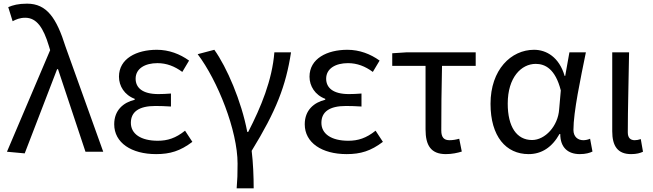

<svg xmlns="http://www.w3.org/2000/svg" viewBox="-20 -829 3565 1049"><path d="M115 9 292 -451H297L447 0H544L338 -574C289 -730 236 -809 128 -809C80 -809 51 -801 25 -790L49 -713C68 -723 88 -732 118 -732C180 -732 217 -678 247 -578L254 -555L18 0Z M833 13C909 13 965 -4 1031 -54L991 -115C940 -74 895 -60 842 -60C750 -60 695 -97 695 -158C695 -218 739 -250 829 -250C856 -250 882 -249 914 -247V-318C887 -316 867 -315 845 -315C758 -315 721 -350 721 -399C721 -455 773 -484 840 -484C890 -484 934 -467 976 -436L1013 -498C963 -534 903 -557 837 -557C726 -557 630 -509 630 -410C630 -359 660 -310 716 -289V-284C654 -269 604 -227 604 -150C604 -49 698 13 833 13Z M1273 200H1366C1366 137 1363 60 1355 -5C1489 -223 1542 -360 1570 -543H1479C1467 -391 1406 -244 1336 -108H1331C1299 -277 1219 -462 1151 -557L1060 -533C1169 -389 1278 -116 1278 65C1278 125 1277 150 1273 200Z M1874 13C1950 13 2006 -4 2072 -54L2032 -115C1981 -74 1936 -60 1883 -60C1791 -60 1736 -97 1736 -158C1736 -218 1780 -250 1870 -250C1897 -250 1923 -249 1955 -247V-318C1928 -316 1908 -315 1886 -315C1799 -315 1762 -350 1762 -399C1762 -455 1814 -484 1881 -484C1931 -484 1975 -467 2017 -436L2054 -498C2004 -534 1944 -557 1878 -557C1767 -557 1671 -509 1671 -410C1671 -359 1701 -310 1757 -289V-284C1695 -269 1645 -227 1645 -150C1645 -49 1739 13 1874 13Z M2416 13C2450 13 2481 6 2503 -1L2489 -71C2471 -66 2454 -63 2436 -63C2406 -63 2391 -78 2391 -116C2391 -226 2392 -346 2395 -469H2579V-543H2200L2123 -538V-469H2305V-122C2305 -35 2334 13 2416 13Z M2868 13C2939 13 2996 -24 3037 -97H3041C3041 -22 3084 13 3148 13C3180 13 3203 6 3217 -1L3204 -71C3193 -66 3179 -63 3167 -63C3137 -63 3113 -82 3113 -119C3113 -218 3152 -400 3181 -543H3091L3068 -414H3065C3035 -517 2965 -557 2898 -557C2772 -557 2660 -448 2660 -262C2660 -83 2745 13 2868 13ZM2887 -64C2803 -64 2754 -136 2754 -263C2754 -406 2828 -480 2907 -480C2958 -480 3014 -453 3044 -335L3035 -232C3029 -140 2958 -64 2887 -64Z M3428 13C3459 13 3478 7 3493 0L3481 -69C3469 -65 3458 -63 3448 -63C3425 -63 3410 -75 3410 -106C3410 -237 3415 -396 3417 -543H3325V-112C3325 -32 3354 13 3428 13Z"/></svg>

Font: Noto Sans Mono CJK HK
Style: Regular
Weight: 400
Designer: Ryoko NISHIZUKA 西塚涼子 (kana, bopomofo & ideographs); Paul D. Hunt (Latin, Greek & Cyrillic); Sandoll Communications 산돌커뮤니
Foundry: Adobe
Version: Version 2.004;hotconv 1.0.118;makeotfexe 2.5.65603